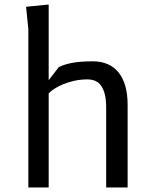

<svg xmlns="http://www.w3.org/2000/svg" viewBox="-20 -830 690 850"><path d="M195.5 0H105.5V-700L95.5 -800L195.5 -810V-475L240 -532.5Q259.5 -543.5 296 -551Q332.5 -558.5 390 -558.5Q465.5 -558.5 505.2 -508.8Q545 -459 545 -365V0H450V-354.5Q450 -388 444.2 -411.5Q438.5 -435 428 -450Q417.5 -465 402 -471.8Q386.5 -478.5 367 -478.5Q337 -478.5 309.8 -472.5Q282.5 -466.5 260 -457.2Q237.5 -448 220.8 -437Q204 -426 195.5 -416.5Z"/></svg>

Font: B612 Mono
Style: Regular
Weight: 400
Version: Version 1.005